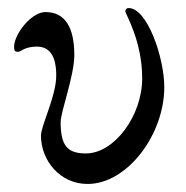

<svg xmlns="http://www.w3.org/2000/svg" viewBox="-20 -444 464 478"><path d="M120 -256C120 -204 82 -132 82 -106C82 -45 129 14 198 14C297 14 389 -109 389 -227C389 -300 347 -424 300 -424C296 -424 292 -421 292 -416C292 -409 334 -343 334 -249C334 -155 264 -62 194 -62C148 -62 131 -81 131 -140C131 -166 165 -255 165 -307C165 -376 142 -414 93 -414C58 -414 15 -359 15 -327C15 -317 18 -315 25 -315C32 -315 41 -328 72 -328C118 -328 120 -277 120 -256Z"/></svg>

Font: EB Garamond SC 08
Style: Regular
Weight: 400
Version: Version 0.016